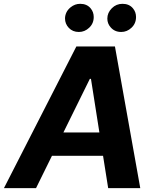

<svg xmlns="http://www.w3.org/2000/svg" viewBox="-42 -966 740 986"><path d="M580.3 -801.8Q546.9 -801.8 526.3 -825.6Q509.2 -844.8 509.2 -870.7Q509.2 -900.6 532.3 -923.7Q555 -946.4 587 -946.4Q621.8 -946.4 641 -922.9Q656.6 -904.1 656.6 -878.6Q656.6 -845.2 633.2 -823.5Q610.4 -801.8 580.3 -801.8ZM362.9 -801.8Q331.3 -801.8 311.4 -822.8Q291.9 -843.4 291.9 -871.1Q291.9 -886.4 298.8 -901.5Q305.8 -916.5 320.7 -928.6Q342.7 -946.4 369.7 -946.4Q404.5 -946.4 423.7 -922.9Q439.3 -904.1 439.3 -878.6Q439.3 -845.2 415.8 -823.5Q393.1 -801.8 362.9 -801.8ZM678.3 0H513.5L487.2 -165.8H224.8L143.1 0H-21.7L350.1 -727.3H548.3ZM468.4 -285.9 425.1 -561.1H419.4L283.7 -285.9Z"/></svg>

Font: Linik Sans
Style: Bold Italic
Weight: 700
Italic angle: 9°
Designer: Fonts by Rasmus Andersson / Changes by Cristiano Sobral with parts from Marc Monis
Foundry: rsms
Version: Version 3.020; ttfautohint (v1.6)